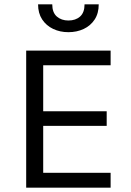

<svg xmlns="http://www.w3.org/2000/svg" viewBox="-20 -860 602 880"><path d="M487 0H100V-628H487V-561H178V-350H469V-283H178V-68H487ZM293.5 -712.5Q255 -712.5 223.5 -727.5Q192 -742.5 173.2 -771Q154.5 -799.5 154.5 -840H219.5Q219.5 -802.5 240.5 -784.2Q261.5 -766 293.5 -766Q326.5 -766 347 -784.2Q367.5 -802.5 367.5 -840H432.5Q432.5 -799 413.8 -770.5Q395 -742 363.5 -727.2Q332 -712.5 293.5 -712.5Z"/></svg>

Font: Betina Sans
Style: Regular
Weight: 400
Designer: Jonathan Pinhorn (font) & Cristiano Sobral (main changes)
Version: Version 2.001;April 28, 2021;FontCreator 13.0.0.2655 32-bit;